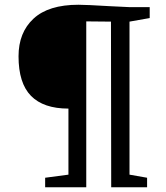

<svg xmlns="http://www.w3.org/2000/svg" viewBox="-20 -788 699 808"><path d="M442 -762 525 -758H610V-712L525 -697V-53L599 -40V0H448L447 -697L343 -698V0H170V-40L268 -53V-331Q163 -331 110.5 -384.5Q58 -438 58 -551Q58 -651 121 -709.5Q184 -768 310 -768Q342 -768 442 -762Z"/></svg>

Font: Grenzecho Serif
Style: Serif-Regular
Weight: 400
Designer: Dan Reynolds
Foundry: Dan Reynolds
Version: Version 1.001; ttfautohint (v1.1) -l 5 -r 5 -G 72 -x 0 -D la